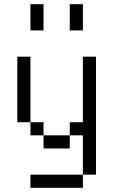

<svg xmlns="http://www.w3.org/2000/svg" viewBox="-20 -770 540 915"><path d="M375 62.5H125V125H375ZM375 62.5H437.5V-500H375V-187.5H312.5V-125H187.5V-62.5H312.5V-125H375ZM187.5 -125V-187.5H125V-125ZM125 -187.5V-500H62.5V-187.5ZM125 -750Q125 -750 125 -625H187.5Q187.5 -625 187.5 -750ZM312.5 -750Q312.5 -750 312.5 -625H375Q375 -625 375 -750Z"/></svg>

Font: UnifontExMono
Style: Regular
Weight: 500
Version: Version 15.0.06